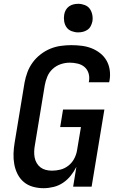

<svg xmlns="http://www.w3.org/2000/svg" viewBox="-20 -980 640 1008"><path d="M209 8Q180 8 153 0.5Q126 -7 105.5 -24Q85 -41 72.5 -65.5Q60 -90 55 -117.5Q50 -145 51 -174Q52 -203 57 -232L109 -547Q114 -574 124 -601Q134 -628 151.5 -652Q169 -676 193 -694.5Q217 -713 243.5 -724Q270 -735 298.5 -739Q327 -743 354 -743Q382 -743 409.5 -739.5Q437 -736 461 -726.5Q485 -717 505.5 -701Q526 -685 539 -662.5Q552 -640 556 -612.5Q560 -585 555 -557L553 -548H446L447 -553Q451 -575 445 -595Q439 -615 424 -628Q409 -641 388 -646Q367 -651 346 -651Q322 -651 298.5 -643Q275 -635 256.5 -618Q238 -601 228.5 -578Q219 -555 215 -532L163 -217Q160 -201 159.5 -184.5Q159 -168 162 -152.5Q165 -137 173 -123.5Q181 -110 193 -101Q205 -92 220.5 -88Q236 -84 253 -84Q275 -84 297 -89.5Q319 -95 338 -109.5Q357 -124 368.5 -145Q380 -166 384 -188L405 -313H296L311 -405H528L461 0H364L381 -104Q369 -80 351.5 -58Q334 -36 311 -20.5Q288 -5 261 1.5Q234 8 209 8ZM390 -810Q373 -810 356 -816.5Q339 -823 329.5 -836.5Q320 -850 317 -867.5Q314 -885 317 -903Q319 -916 325.5 -927.5Q332 -939 342.5 -946.5Q353 -954 365.5 -957Q378 -960 391 -960Q408 -960 425 -953.5Q442 -947 451.5 -933.5Q461 -920 464.5 -902.5Q468 -885 465 -867Q462 -854 456 -842.5Q450 -831 439 -823.5Q428 -816 415.5 -813Q403 -810 390 -810Z"/></svg>

Font: Iosevka Aile Semibold
Style: Italic
Weight: 600
Italic angle: -9°
Designer: Belleve Invis
Foundry: Belleve Invis
Version: Version 31.1.0; ttfautohint (v1.8.4)